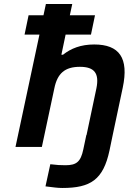

<svg xmlns="http://www.w3.org/2000/svg" viewBox="-20 -730 639 954"><path d="M208 -710 196 -654H122L102 -558H176L57 0H188L250 -291C265 -365 302 -398 377 -398C450 -398 474 -365 459 -291L410 -59H409L394 12C381 74 360 91 305 91C282 91 261 90 230 86L206 196C247 201 266 204 290 204C430 204 493 163 524 18L540 -59L590 -295C621 -442 573 -509 448 -509C381 -509 332 -489 293 -458H285L306 -558H432L452 -654H327L339 -710Z"/></svg>

Font: LT Wave Text Bold Italic
Style: Regular
Weight: 700
Designer: Daniel Lyons
Version: Version 2.5 (Glyphs App)